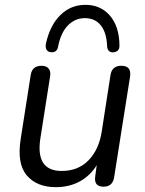

<svg xmlns="http://www.w3.org/2000/svg" viewBox="-20 -765 601 794"><path d="M211 9Q132 9 90.5 -40Q49 -89 66 -193L107 -455Q113 -493 152 -493Q172 -493 181.5 -481Q191 -469 187 -448L147 -193Q126 -58 235 -58Q304 -58 347 -103Q390 -148 401 -223L437 -455Q443 -493 482 -493Q524 -493 518 -449L452 -32Q446 7 408 7Q367 7 374 -37L380 -82Q353 -38 309.5 -14.5Q266 9 211 9ZM191 -549Q178 -550 172.5 -559.5Q167 -569 170 -585Q187 -661 230 -703Q273 -745 333 -745Q396 -745 434.5 -700.5Q473 -656 474 -578Q475 -552 451 -549Q440 -547 432 -553Q424 -559 423 -573Q421 -630 397 -660Q373 -690 331 -690Q290 -690 260.5 -659.5Q231 -629 220 -571Q215 -547 191 -549Z"/></svg>

Font: Nunito
Style: Italic
Weight: 400
Italic angle: -9°
Designer: Vernon Adams
Foundry: Vernon Adams
Version: Version 3.601; ttfautohint (v1.8.2.53-6de2)